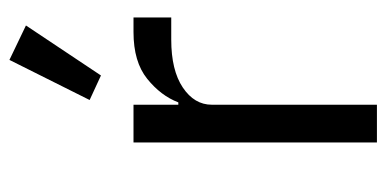

<svg xmlns="http://www.w3.org/2000/svg" viewBox="-226 -593 819 407"><g transform="rotate(-90 183.5 -389.5)"><path d="M85 0V-516H165V-421H170Q184 -458 220 -487Q256 -516 319 -516H350V-436H303Q238 -436 201.5 -411.5Q165 -387 165 -350V0ZM227 -585 175 -609 260 -779 333 -744Z"/></g></svg>

Font: IBM Plex Sans
Style: Regular
Weight: 400
Designer: Mike Abbink, Paul van der Laan, Pieter van Rosmalen
Foundry: Bold Monday
Version: Version 3.005